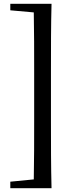

<svg xmlns="http://www.w3.org/2000/svg" viewBox="-20 -810 400 1006"><path d="M204 -790H34V-756L157 -745C159 -644 159 -541 159 -440V-175C159 -73 159 30 157 130L34 142V176H250C247 60 247 -59 247 -175V-440C247 -558 247 -676 250 -790Z"/></svg>

Font: GenKiMin2 TW SB
Style: Regular
Weight: 600
Version: Version 2.100;PS 2.1;hotconv 16.6.51;makeotf.lib2.5.65220 DE